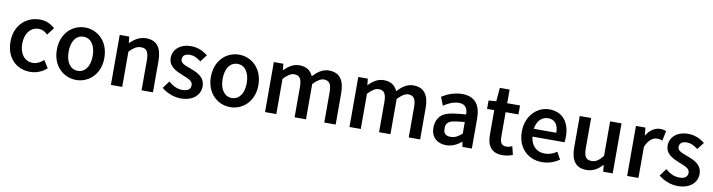

<svg xmlns="http://www.w3.org/2000/svg" viewBox="-27 -1399 7832 2109"><g transform="rotate(10 3889.0 -344.5)"><path d="M311 17C378 17 444 -8 496 -55L443 -139C409 -108 369 -85 322 -85C233 -85 173 -159 173 -274C173 -390 237 -465 325 -465C364 -465 392 -449 425 -419L488 -501C447 -537 395 -568 320 -568C172 -568 42 -460 42 -274C42 -91 158 17 311 17Z M824 17C963 17 1089 -91 1089 -274C1089 -460 963 -568 824 -568C685 -568 559 -460 559 -274C559 -91 685 17 824 17ZM690 -274C690 -390 740 -465 824 -465C908 -465 959 -390 959 -274C959 -159 907 -85 824 -85C743 -85 690 -159 690 -274Z M1317 -554H1211V4H1337V-389C1386 -438 1418 -461 1466 -461C1527 -461 1553 -427 1553 -332V4H1680V-346C1680 -489 1626 -568 1505 -568C1430 -568 1374 -529 1325 -482Z M1991 17C2130 17 2206 -61 2206 -154C2206 -260 2118 -296 2040 -325C1981 -347 1927 -363 1927 -408C1927 -446 1952 -472 2009 -472C2056 -472 2092 -452 2133 -421L2193 -499C2149 -535 2086 -568 2007 -568C1883 -568 1806 -496 1806 -403C1806 -307 1894 -268 1967 -239C2026 -215 2085 -197 2085 -148C2085 -106 2059 -78 1994 -78C1934 -78 1888 -102 1837 -144L1777 -63C1831 -17 1912 17 1991 17Z M2542 17C2681 17 2807 -91 2807 -274C2807 -460 2681 -568 2542 -568C2403 -568 2277 -460 2277 -274C2277 -91 2403 17 2542 17ZM2408 -274C2408 -390 2458 -465 2542 -465C2626 -465 2677 -390 2677 -274C2677 -159 2625 -85 2542 -85C2461 -85 2408 -159 2408 -274Z M3036 -554H2930V4H3056V-389C3102 -438 3140 -461 3174 -461C3234 -461 3260 -427 3260 -332V4H3387V-389C3433 -438 3471 -461 3505 -461C3565 -461 3591 -427 3591 -332V4H3718V-346C3718 -489 3664 -568 3543 -568C3474 -568 3420 -529 3367 -473C3341 -532 3295 -568 3212 -568C3144 -568 3089 -529 3044 -481Z M3978 -554H3872V4H3998V-389C4044 -438 4082 -461 4116 -461C4176 -461 4202 -427 4202 -332V4H4329V-389C4375 -438 4413 -461 4447 -461C4507 -461 4533 -427 4533 -332V4H4660V-346C4660 -489 4606 -568 4485 -568C4416 -568 4362 -529 4309 -473C4283 -532 4237 -568 4154 -568C4086 -568 4031 -529 3986 -481Z M4949 17C5017 17 5073 -12 5122 -52L5131 4H5237V-331C5237 -482 5172 -568 5031 -568C4940 -568 4862 -534 4805 -497L4842 -404C4890 -437 4950 -466 5011 -466C5086 -466 5110 -417 5110 -354C5000 -346 4917 -337 4861 -306C4801 -269 4781 -207 4781 -146C4781 -47 4850 17 4949 17ZM4904 -154C4904 -177 4900 -202 4927 -228C4955 -253 4993 -257 5067 -265C5081 -267 5095 -269 5110 -270V-140C5065 -100 5029 -82 4984 -82C4937 -82 4904 -100 4904 -154Z M5579 17C5622 17 5662 7 5693 -5L5670 -99C5655 -91 5628 -83 5607 -83C5554 -83 5533 -112 5533 -179V-454H5676V-554H5533V-706H5424L5411 -554L5326 -548V-454H5406V-180C5406 -63 5451 17 5579 17Z M6019 17C6094 17 6160 -8 6212 -44L6168 -125C6125 -95 6084 -81 6034 -81C5942 -81 5881 -139 5870 -241H6227C6230 -257 6232 -277 6232 -303C6232 -460 6152 -568 6002 -568C5869 -568 5745 -456 5745 -274C5745 -91 5867 17 6019 17ZM5869 -328C5882 -420 5940 -470 6004 -470C6079 -470 6119 -421 6121 -328Z M6516 17C6591 17 6645 -17 6694 -73L6702 4H6808V-554H6681V-169C6636 -113 6603 -90 6555 -90C6494 -90 6469 -123 6469 -218V-554H6342V-204C6342 -61 6395 17 6516 17Z M7075 -554H6969V4H7095V-343C7130 -428 7181 -457 7223 -457C7248 -457 7259 -455 7282 -445L7305 -554C7288 -563 7267 -568 7237 -568C7177 -568 7122 -529 7083 -465Z M7534 17C7673 17 7749 -61 7749 -154C7749 -260 7661 -296 7583 -325C7524 -347 7470 -363 7470 -408C7470 -446 7495 -472 7552 -472C7599 -472 7635 -452 7676 -421L7736 -499C7692 -535 7629 -568 7550 -568C7426 -568 7349 -496 7349 -403C7349 -307 7437 -268 7510 -239C7569 -215 7628 -197 7628 -148C7628 -106 7602 -78 7537 -78C7477 -78 7431 -102 7380 -144L7320 -63C7374 -17 7455 17 7534 17Z"/></g></svg>

Font: Bithumb Trading Sans Semibold
Style: Regular
Weight: 600
Designer: HamHyungwon
Foundry: Bithumb
Version: Version 1.100;Glyphs 3.1.2 (3151)